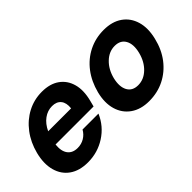

<svg xmlns="http://www.w3.org/2000/svg" viewBox="-50 -854 1208 1208"><g transform="rotate(-45 554.0 -250.0)"><path d="M223.3 10Q148.3 10 100 -24.2Q51.7 -58.3 35 -119.2Q18.3 -180 38.3 -259.2Q57.5 -334.2 100.4 -390.8Q143.3 -447.5 202.9 -478.8Q262.5 -510 331.7 -510Q403.3 -510 449.2 -477.5Q495 -445 510.8 -387.5Q526.7 -330 506.7 -253.3L496.7 -214.2H158.3Q152.5 -159.2 174.6 -129.6Q196.7 -100 241.7 -100Q275 -100 302.1 -116.2Q329.2 -132.5 345 -160.8H486.7Q452.5 -81.7 381.2 -35.8Q310 10 223.3 10ZM184.2 -305.8H388.3Q393.3 -351.7 373.3 -376.2Q353.3 -400.8 313.3 -400.8Q273.3 -400.8 239.6 -376.2Q205.8 -351.7 184.2 -305.8Z M768.3 10Q694.2 10 644.6 -25Q595 -60 577.5 -120.4Q560 -180.8 579.2 -257.5Q599.2 -335 642.5 -391.7Q685.8 -448.3 747.5 -479.2Q809.2 -510 881.7 -510Q956.7 -510 1005.4 -475.8Q1054.2 -441.7 1072.1 -381.2Q1090 -320.8 1070.8 -242.5Q1052.5 -165 1009.2 -108.3Q965.8 -51.7 904.2 -20.8Q842.5 10 768.3 10ZM790 -110Q840.8 -110 881.3 -148.8Q921.7 -187.5 937.5 -250Q953.3 -313.3 932.1 -351.7Q910.8 -390 860 -390Q809.2 -390 768.8 -351.2Q728.3 -312.5 712.5 -250Q697.5 -186.7 718.3 -148.3Q739.2 -110 790 -110Z"/></g></svg>

Font: Funnel Sans Light
Style: Bold Italic
Weight: 700
Italic angle: -14.036°
Version: Version 1.000